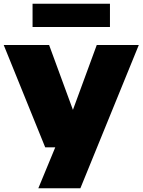

<svg xmlns="http://www.w3.org/2000/svg" viewBox="-27 -792 766 1032"><path d="M493 -550H719L405 220H179L270 0H216L-7 -550H237L365 -201.5ZM148 -647V-772H564V-647Z"/></svg>

Font: Encode Sans Expanded Black
Style: Regular
Weight: 900
Width: 7
Designer: Multiple Designers
Foundry: Impallari Type
Version: Version 2.000